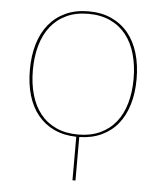

<svg xmlns="http://www.w3.org/2000/svg" viewBox="-50 -542 650 767"><g transform="rotate(5 275.0 -159.0)"><path d="M275 -498Q326.5 -498 366.5 -479.8Q406.5 -461.5 433.8 -428.5Q461 -395.5 475 -348.8Q489 -302 489 -245Q489 -188.5 475.2 -142.8Q461.5 -97 435.2 -64.5Q409 -32 370 -13.8Q331 4.5 281 5.5V180H269V5.5Q218.5 4.5 179.8 -13.8Q141 -32 114.5 -64.5Q88 -97 74.5 -142.8Q61 -188.5 61 -245Q61 -302 75 -348.8Q89 -395.5 116.2 -428.5Q143.5 -461.5 183.2 -479.8Q223 -498 275 -498ZM275 -4Q325 -4 363 -21.5Q401 -39 426.2 -70.5Q451.5 -102 464.2 -146.5Q477 -191 477 -245Q477 -299 464.2 -343.8Q451.5 -388.5 426.2 -420.5Q401 -452.5 363 -470.2Q325 -488 275 -488Q224.5 -488 186.8 -470.2Q149 -452.5 123.8 -420.5Q98.5 -388.5 85.8 -343.8Q73 -299 73 -245Q73 -191 85.8 -146.5Q98.5 -102 123.8 -70.5Q149 -39 186.8 -21.5Q224.5 -4 275 -4Z"/></g></svg>

Font: Lato Hairline
Style: Regular
Weight: 100
Designer: Lukasz Dziedzic
Foundry: tyPoland Lukasz Dziedzic
Version: Version 2.007; 2014-02-27